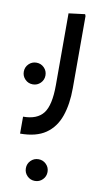

<svg xmlns="http://www.w3.org/2000/svg" viewBox="-118 -404 451 837"><g transform="rotate(10 108.0 15.0)"><path d="M0 200V125Q62 125 89.5 89.5Q117 54 117 -35V-353L189 -362L192 -354V-35Q192 36 173.5 89Q155 142 113 171Q71 200 0 200ZM17 -21Q-3 -21 -17 -35Q-31 -49 -31 -69Q-31 -89 -17 -103Q-3 -117 17 -117Q37 -117 51 -103Q65 -89 65 -69Q65 -49 51 -35Q37 -21 17 -21ZM99 392Q79 392 65 378Q51 364 51 344Q51 324 65 310Q79 296 99 296Q119 296 133 310Q147 324 147 344Q147 364 133 378Q119 392 99 392Z"/></g></svg>

Font: Fustat
Style: Regular
Weight: 400
Designer: Mohamed Gaber, Khaled Hosny, Laura Garcia Mut
Foundry: Kief Type Foundry, Alif Type Foundry, Hard Type Foundry
Version: Version 1.007